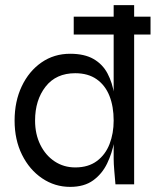

<svg xmlns="http://www.w3.org/2000/svg" viewBox="-20 -720 624 750"><path d="M254 10Q194 10 144.5 -23.5Q95 -57 66 -115.5Q37 -174 37 -249Q37 -324 65 -383Q93 -442 142 -476Q191 -510 254 -510Q310 -510 345.5 -489.5Q381 -469 400 -433Q419 -397 426.5 -350Q434 -303 434 -249Q434 -211 426 -166.5Q418 -122 398.5 -81.5Q379 -41 344 -15.5Q309 10 254 10ZM274 -66Q325 -66 358.5 -91Q392 -116 408 -157.5Q424 -199 424 -249Q424 -304 407.5 -345.5Q391 -387 357.5 -410.5Q324 -434 274 -434Q199 -434 158 -381.5Q117 -329 117 -249Q117 -196 137.5 -154.5Q158 -113 193.5 -89.5Q229 -66 274 -66ZM424 -700H504V0H431Q429 -22 426.5 -52Q424 -82 424 -100ZM268 -655H568V-585H268Z"/></svg>

Font: Syne
Style: Regular
Weight: 400
Designer: Lucas Descroix
Foundry: Bonjour Monde
Version: Version 2.200